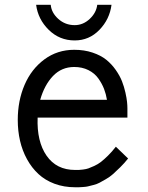

<svg xmlns="http://www.w3.org/2000/svg" viewBox="-20 -770 617 802"><path d="M54.2 -269Q54.2 -349.6 82.8 -415.8Q111.3 -481.9 165.5 -522Q219.7 -562 290 -562Q332 -562 366.7 -550.3Q401.4 -538.6 423.8 -520.5Q446.3 -502.4 463.4 -478Q480.5 -453.6 489.5 -430.7Q498.5 -407.7 503.9 -383.3Q509.3 -358.9 510.7 -344Q512.2 -329.1 512.2 -317.9V-278.8H137.2Q133.3 -179.2 174.6 -119.6Q215.8 -60.1 293.9 -60.1Q304.7 -60.1 308.8 -60.1Q313 -60.1 326.7 -61.8Q340.3 -63.5 349.4 -66.7Q358.4 -69.8 373.8 -76.9Q389.2 -84 402.1 -94Q415 -104 431.6 -120.4Q448.2 -136.7 463.9 -157.2L515.1 -107.9Q499 -87.9 482.2 -71.3Q465.3 -54.7 451.9 -42.7Q438.5 -30.8 422.1 -21.5Q405.8 -12.2 395.5 -6.6Q385.3 -1 369.6 2.9Q354 6.8 347.4 8.5Q340.8 10.3 326.4 11.2Q312 12.2 309.3 12.2Q306.6 12.2 293.9 12.2Q247.1 12.2 207.8 -2.4Q168.5 -17.1 140.4 -43.2Q112.3 -69.3 92.8 -105Q73.2 -140.6 63.7 -181.9Q54.2 -223.1 54.2 -269ZM290 -490.2Q237.3 -490.2 201.4 -452.6Q165.5 -415 147.9 -353H426.8Q422.9 -377 414.6 -398.7Q406.2 -420.4 390.9 -442.1Q375.5 -463.9 349.4 -477.1Q323.2 -490.2 290 -490.2ZM130.9 -750H191.9Q194.8 -716.8 223.6 -690.9Q252.4 -665 292 -665Q327.1 -665 354.7 -690.9Q382.3 -716.8 386.2 -750H445.8Q438 -689.5 395.3 -645.3Q352.5 -601.1 292 -601.1Q228.5 -601.1 183.6 -645.3Q138.7 -689.5 130.9 -750Z"/></svg>

Font: Junction Regular
Style: Regular
Weight: 500
Designer: Caroline Hadilaksono
Foundry: Caroline Hadilaksono
Version: Version 1.056